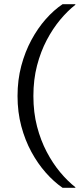

<svg xmlns="http://www.w3.org/2000/svg" viewBox="-20 -770 403 920"><path d="M140 -310Q140 -389 157.5 -456Q175 -523 204 -578Q233 -633 268.5 -675.5Q304 -718 341 -747V-750H280Q238 -722 199.5 -678.5Q161 -635 130.5 -578.5Q100 -522 82 -454.5Q64 -387 64 -310Q64 -233 82 -165.5Q100 -98 130.5 -42Q161 14 199.5 57.5Q238 101 280 130H341V127Q304 98 268.5 55.5Q233 13 204 -42Q175 -97 157.5 -164Q140 -231 140 -310Z"/></svg>

Font: Roboto Serif 20pt Light
Style: Regular
Weight: 300
Version: Version 1.008